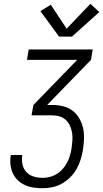

<svg xmlns="http://www.w3.org/2000/svg" viewBox="-20 -997 546 1017"><path d="M206 0Q181 0 157 -3.5Q133 -7 111.5 -17Q90 -27 73.5 -43Q57 -59 47.5 -80Q38 -101 35.5 -125.5Q33 -150 37 -174Q37 -175 37 -175Q37 -175 37 -176H98Q98 -175 98 -175Q98 -175 98 -175Q94 -150 99 -126.5Q104 -103 119.5 -86Q135 -69 158 -62Q181 -55 206 -55Q225 -55 244.5 -60Q264 -65 281.5 -76Q299 -87 312.5 -102.5Q326 -118 335.5 -136Q345 -154 350.5 -173Q356 -192 359 -211Q362 -232 363.5 -252.5Q365 -273 362 -292.5Q359 -312 351 -330Q343 -348 329.5 -361Q316 -374 297 -380Q278 -386 257 -386H147L157 -441L389 -680H123L132 -735H471L462 -680L230 -441H257Q287 -441 315 -434Q343 -427 364.5 -410.5Q386 -394 400 -370Q414 -346 420 -318.5Q426 -291 425 -261.5Q424 -232 419 -202Q415 -177 407 -151.5Q399 -126 385.5 -102Q372 -78 352 -58Q332 -38 308 -24.5Q284 -11 257.5 -5.5Q231 0 206 0ZM293 -803 194 -938 249 -972 333 -845 459 -977 506 -933 361 -803Z"/></svg>

Font: Iosevka SS04 Light
Style: Italic
Weight: 300
Italic angle: -9°
Monospace: yes
Designer: Belleve Invis
Foundry: Belleve Invis
Version: Version 19.0.0; ttfautohint (v1.8.4)